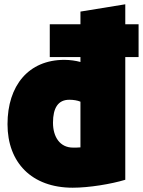

<svg xmlns="http://www.w3.org/2000/svg" viewBox="-20 -832 666 895"><path d="M319 43C395 43 498 26 564 6V-566H626V-719H564V-812L355 -778V-719H212V-566H355V-543C334 -549 306 -553 280 -553C113 -553 15 -433 15 -253C15 -75 127 43 319 43ZM303 -367C322 -367 341 -364 355 -358V-145C344 -144 333 -144 320 -144C260 -144 227 -193 227 -260C227 -329 251 -367 303 -367Z"/></svg>

Font: Repo ExtraBlack
Style: Regular
Weight: 400
Designer: Stefan Peev
Foundry: Context Ltd
Version: Version 001.502